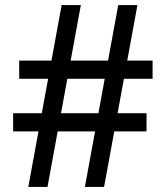

<svg xmlns="http://www.w3.org/2000/svg" viewBox="-20 -740 656 760"><path d="M316 0 448 -720H524L392 0ZM32 -220V-292H560V-220ZM92 0 224 -720H300L168 0ZM56 -428V-500H584V-428Z"/></svg>

Font: Kufam
Style: Italic
Weight: 400
Italic angle: -11°
Designer: Artur Schmal
Foundry: Original Type
Version: Version 1.301; ttfautohint (v1.8.3)